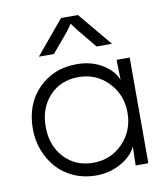

<svg xmlns="http://www.w3.org/2000/svg" viewBox="-80 -760 730 841"><g transform="rotate(-10 285.0 -340.0)"><path d="M277.8 -43.9Q356.4 -43.9 409.7 -99.1Q462.9 -154.3 462.9 -234.9Q462.9 -314.5 409.7 -369.6Q356.4 -424.8 277.8 -424.8Q198.7 -424.8 148.9 -371.6Q99.1 -318.4 99.1 -234.9Q99.1 -151.4 148.9 -97.7Q198.7 -43.9 277.8 -43.9ZM42 -234.9Q42 -345.7 109.6 -413.8Q177.2 -481.9 279.8 -481.9Q344.7 -481.9 393.1 -452.6Q441.4 -423.3 458 -380.9L456.1 -458V-470.2H514.2V0H458V-7.8L460 -85Q443.4 -44.9 392.8 -15.9Q342.3 13.2 279.8 13.2Q227.5 13.2 182.6 -6.6Q137.7 -26.4 107.2 -60.3Q76.7 -94.2 59.3 -139.4Q42 -184.6 42 -234.9ZM123 -543 248 -692.9H323.2L448.2 -543H379.9L309.1 -628.9L285.2 -661.1L262.2 -628.9L189.9 -543Z"/></g></svg>

Font: Kreadon Light
Style: Regular
Weight: 300
Designer: kohakuno
Foundry: StudioGnu
Version: Version 1.000;Glyphs 3.1.2 (3151)